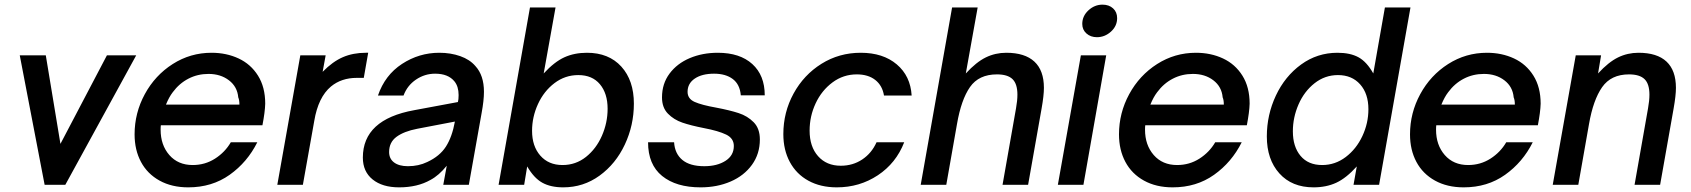

<svg xmlns="http://www.w3.org/2000/svg" viewBox="-20 -795 7273 826"><path d="M261 0H172L65 -557H177L240 -176L440 -557H566Z M559 -217Q559 -309 603 -390Q647 -471 723 -519.5Q799 -568 890 -568Q954 -568 1006.5 -543.5Q1059 -519 1090 -469.5Q1121 -420 1121 -349Q1120 -313 1109 -256H672Q671 -250 671 -237Q671 -171 708.5 -128Q746 -85 809 -85Q862 -85 905 -112.5Q948 -140 973 -183H1087Q1044 -97 968 -43Q892 11 790 11Q719 11 666.5 -18Q614 -47 586.5 -98.5Q559 -150 559 -217ZM1010 -345Q1010 -365 1005 -376Q1001 -422 965 -449.5Q929 -477 877 -477Q830 -477 790.5 -456.5Q751 -436 723 -398Q707 -377 694 -345Z M1173 0 1272 -557H1381L1368 -486Q1411 -530 1455 -549Q1499 -568 1554 -568H1564L1545 -460H1515Q1449 -460 1404 -423Q1349 -377 1332 -275L1283 0Z M1541 -117Q1541 -281 1762 -321L1950 -356Q1953 -367 1953 -386Q1953 -423 1935 -445Q1908 -478 1852 -478Q1807 -478 1769.5 -452.5Q1732 -427 1716 -384H1606Q1636 -472 1709.5 -520Q1783 -568 1870 -568Q1919 -568 1960 -553.5Q2001 -539 2025 -511Q2062 -471 2062 -400Q2062 -363 2052 -309L1997 0H1887L1902 -82Q1868 -40 1832 -21Q1776 11 1697 11Q1625 11 1583 -23Q1541 -57 1541 -117ZM1818 -98Q1872 -123 1898.5 -164.5Q1925 -206 1937 -272L1775 -241Q1718 -230 1686 -206.5Q1654 -183 1654 -141Q1654 -112 1675.5 -96Q1697 -80 1735 -80Q1781 -80 1818 -98Z M2248 -79 2235 0H2125L2260 -763H2370L2319 -479Q2365 -529 2408 -548.5Q2451 -568 2505 -568Q2599 -568 2653 -508.5Q2707 -449 2707 -349Q2707 -256 2668 -173Q2629 -90 2559.5 -39.5Q2490 11 2403 11Q2349 11 2313 -9Q2277 -29 2248 -79ZM2594 -327Q2594 -393 2561 -432.5Q2528 -472 2468 -472Q2411 -472 2365.5 -437.5Q2320 -403 2294.5 -347.5Q2269 -292 2269 -232Q2269 -166 2304.5 -125.5Q2340 -85 2400 -85Q2457 -85 2501 -120Q2545 -155 2569.5 -211Q2594 -267 2594 -327Z M2768 -183H2880Q2883 -134 2915.5 -107Q2948 -80 3010 -80Q3065 -80 3101 -103Q3137 -126 3137 -167Q3137 -200 3104 -216Q3071 -232 3008 -244Q2952 -255 2915.5 -267.5Q2879 -280 2853.5 -306Q2828 -332 2828 -376Q2828 -435 2860.5 -478.5Q2893 -522 2947.5 -545Q3002 -568 3068 -568Q3163 -568 3216.5 -519.5Q3270 -471 3270 -385H3167Q3163 -432 3132.5 -455Q3102 -478 3052 -478Q3000 -478 2969 -457Q2938 -436 2938 -400Q2938 -370 2968.5 -356.5Q2999 -343 3061 -332Q3119 -321 3157.5 -308.5Q3196 -296 3222.5 -269Q3249 -242 3249 -195Q3249 -133 3215 -86Q3181 -39 3123 -14Q3065 11 2994 11Q2889 11 2828.5 -38Q2768 -87 2768 -183Z M3350 -218Q3350 -312 3394 -392.5Q3438 -473 3514 -520.5Q3590 -568 3683 -568Q3779 -568 3838 -518Q3897 -468 3902 -384H3783Q3776 -427 3745.5 -451Q3715 -475 3666 -475Q3608 -475 3561.5 -440.5Q3515 -406 3489 -350.5Q3463 -295 3463 -233Q3463 -164 3499.5 -123Q3536 -82 3597 -82Q3649 -82 3689.5 -109Q3730 -136 3751 -183H3870Q3835 -93 3756.5 -41Q3678 11 3580 11Q3510 11 3458 -17.5Q3406 -46 3378 -98Q3350 -150 3350 -218Z M3941 0 4076 -763H4186L4135 -479Q4180 -528 4221 -548Q4262 -568 4309 -568Q4389 -568 4430 -530Q4471 -492 4471 -417Q4471 -384 4461 -328L4403 0H4293L4351 -329Q4357 -362 4357 -388Q4357 -434 4336 -454.5Q4315 -475 4269 -475Q4191 -475 4153 -420.5Q4115 -366 4097 -261L4051 0Z M4641 0H4531L4630 -557H4739ZM4636 -692Q4636 -726 4662.5 -750.5Q4689 -775 4723 -775Q4751 -775 4768.5 -759Q4786 -743 4786 -717Q4786 -683 4759.5 -659Q4733 -635 4699 -635Q4672 -635 4654 -651Q4636 -667 4636 -692Z M4794 -217Q4794 -309 4838 -390Q4882 -471 4958 -519.5Q5034 -568 5125 -568Q5189 -568 5241.5 -543.5Q5294 -519 5325 -469.5Q5356 -420 5356 -349Q5355 -313 5344 -256H4907Q4906 -250 4906 -237Q4906 -171 4943.5 -128Q4981 -85 5044 -85Q5097 -85 5140 -112.5Q5183 -140 5208 -183H5322Q5279 -97 5203 -43Q5127 11 5025 11Q4954 11 4901.5 -18Q4849 -47 4821.5 -98.5Q4794 -150 4794 -217ZM5245 -345Q5245 -365 5240 -376Q5236 -422 5200 -449.5Q5164 -477 5112 -477Q5065 -477 5025.5 -456.5Q4986 -436 4958 -398Q4942 -377 4929 -345Z M5430 -208Q5430 -301 5469 -384Q5508 -467 5577.5 -517.5Q5647 -568 5734 -568Q5789 -568 5824.5 -548.5Q5860 -529 5888 -479L5938 -763H6048L5913 0H5803L5817 -79Q5772 -29 5729 -9Q5686 11 5631 11Q5538 11 5484 -49Q5430 -109 5430 -208ZM5867 -325Q5867 -392 5831.5 -432Q5796 -472 5736 -472Q5680 -472 5635.5 -437Q5591 -402 5566.5 -346Q5542 -290 5542 -230Q5542 -164 5575 -124.5Q5608 -85 5668 -85Q5724 -85 5769.5 -119.5Q5815 -154 5841 -209.5Q5867 -265 5867 -325Z M6046 -217Q6046 -309 6090 -390Q6134 -471 6210 -519.5Q6286 -568 6377 -568Q6441 -568 6493.5 -543.5Q6546 -519 6577 -469.5Q6608 -420 6608 -349Q6607 -313 6596 -256H6159Q6158 -250 6158 -237Q6158 -171 6195.5 -128Q6233 -85 6296 -85Q6349 -85 6392 -112.5Q6435 -140 6460 -183H6574Q6531 -97 6455 -43Q6379 11 6277 11Q6206 11 6153.5 -18Q6101 -47 6073.5 -98.5Q6046 -150 6046 -217ZM6497 -345Q6497 -365 6492 -376Q6488 -422 6452 -449.5Q6416 -477 6364 -477Q6317 -477 6277.5 -456.5Q6238 -436 6210 -398Q6194 -377 6181 -345Z M6660 0 6759 -557H6868L6855 -479Q6900 -528 6941 -548Q6982 -568 7029 -568Q7109 -568 7149.5 -530Q7190 -492 7190 -417Q7190 -384 7180 -328L7122 0H7012L7070 -329Q7076 -362 7076 -388Q7076 -434 7055 -454.5Q7034 -475 6988 -475Q6911 -475 6872.5 -420Q6834 -365 6816 -261L6770 0Z"/></svg>

Font: Open Sauce One Medium Italic
Style: Regular
Weight: 500
Italic angle: -10°
Designer: Alfredo Marco Pradil
Foundry: Creative Sauce Fz LLC
Version: Version 1.477